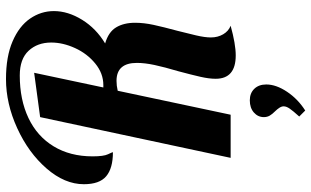

<svg xmlns="http://www.w3.org/2000/svg" viewBox="-219 -571 1039 641"><g transform="rotate(-90 300.5 -250.5)"><path d="M358 -50C358 -5.3 384 17 436 17C461.3 17 494.3 11.3 535 0C523 -4.7 513.5 -13 506.5 -25C499.5 -37 496 -50.7 496 -66C496 -79.3 498.3 -96 503 -116C507.7 -136 512.7 -156.3 518 -177C526.7 -209 533.3 -235.8 538 -257.5C542.7 -279.2 545 -299.7 545 -319C545 -344.3 539.8 -365.5 529.5 -382.5C519.2 -399.5 501.3 -411.7 476 -419C509.3 -439 535.7 -464.7 555 -496C574.3 -527.3 584 -558.7 584 -590C584 -618.7 575.7 -645.2 559 -669.5C542.3 -693.8 517 -713.3 483 -728C449 -742.7 407 -750 357 -750C302.3 -750 247.7 -737.5 193 -712.5C138.3 -687.5 93.5 -654.8 58.5 -614.5C23.5 -574.2 6 -532.7 6 -490C6 -455.3 14.8 -430.5 32.5 -415.5C50.2 -400.5 77 -393 113 -393C113 -394.3 110.7 -399.8 106 -409.5C101.3 -419.2 99 -436.3 99 -461C99 -511 110.2 -554.3 132.5 -591C154.8 -627.7 186.3 -655.7 227 -675C267.7 -694.3 315 -704 369 -704C405.7 -704 433.2 -694.2 451.5 -674.5C469.8 -654.8 479 -629.7 479 -599C479 -573 472.8 -546.5 460.5 -519.5C448.2 -492.5 431 -470 409 -452C387 -434 363 -425 337 -425H329L378 -656L230 -636L94 0H238L318 -377C329.3 -379.7 340.3 -381 351 -381C391 -381 411 -358.3 411 -313C411 -295.7 408.7 -276 404 -254C399.3 -232 392.3 -205.3 383 -174C375 -144 368.8 -119.5 364.5 -100.5C360.2 -81.5 358 -64.7 358 -50ZM232 229 252 249C277.3 233 298.2 212.8 314.5 188.5C330.8 164.2 339 141 339 119C339 102.3 334.2 89 324.5 79C314.8 69 302 64 286 64C269.3 64 255.8 68.5 245.5 77.5C235.2 86.5 230 97.7 230 111C230 118.3 231.7 124.8 235 130.5C238.3 136.2 243.3 142.3 250 149C254 153 257.7 157.5 261 162.5C264.3 167.5 266 172.3 266 177C266 183 263.5 189.7 258.5 197C253.5 204.3 244.7 215 232 229Z"/></g></svg>

Font: DonutKreme
Style: Regular
Weight: 400
Designer: Impallari Type
Foundry: Impallari Type
Version: Version 2.100